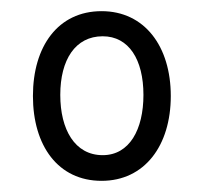

<svg xmlns="http://www.w3.org/2000/svg" viewBox="-20 -753 366 344"><path d="M162 -429C239 -429 286 -492 286 -581C286 -670 239 -733 162 -733C84 -733 39 -670 39 -581C39 -492 84 -429 162 -429ZM164 -475C114 -475 88 -521 88 -583C88 -646 115 -688 164 -688C211 -688 237 -646 237 -583C237 -521 212 -475 164 -475Z"/></svg>

Font: Noto Serif Bengali ExtraCondensed
Style: Bold
Weight: 700
Width: 2
Designer: Juan Bruce, Universal Thirst, Indian Type Foundry and the Monotype Design Team.
Foundry: Monotype Imaging Inc.
Version: Version 2.003